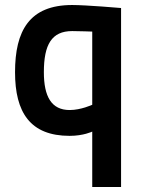

<svg xmlns="http://www.w3.org/2000/svg" viewBox="-20 -531 576 766"><path d="M258 11C313 11 348 -6 348 -6V215H463V-499C463 -499 324 -511 268 -511C97 -511 40 -408 40 -243C40 -83 100 11 258 11ZM268 -407C295 -407 348 -405 348 -405V-113C348 -113 303 -92 258 -92C185 -92 155 -146 155 -243C155 -353 186 -407 268 -407Z"/></svg>

Font: TitilliumText22L
Style: 800 wt
Weight: 800
Designer: Campivisivi
Foundry: Campivisivi
Version: 1.000